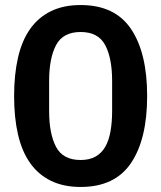

<svg xmlns="http://www.w3.org/2000/svg" viewBox="-20 -730 640 762"><path d="M300 12Q232 12 182 -12.5Q132 -37 99.5 -83Q67 -129 51.5 -196Q36 -263 36 -349Q36 -434 51.5 -501.5Q67 -569 99.5 -615Q132 -661 182 -685.5Q232 -710 300 -710Q436 -710 500 -615Q564 -520 564 -349Q564 -178 500 -83Q436 12 300 12ZM300 -95Q335 -95 359 -108.5Q383 -122 397.5 -147Q412 -172 418.5 -208.5Q425 -245 425 -290V-409Q425 -499 397.5 -551Q370 -603 300 -603Q230 -603 202.5 -551Q175 -499 175 -409V-289Q175 -199 202.5 -147Q230 -95 300 -95Z"/></svg>

Font: IBM Plex Mono SemiBold
Style: Regular
Weight: 600
Monospace: yes
Designer: Mike Abbink, Paul van der Laan, Pieter van Rosmalen
Foundry: Bold Monday
Version: Version 2.3